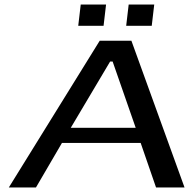

<svg xmlns="http://www.w3.org/2000/svg" viewBox="-20 -829 855 849"><path d="M796 0 561 -649H421L19 0H139L254 -197H602L670 0ZM580 -264H293L467 -557H478ZM438 -715 449 -809H337L326 -715ZM651 -715 662 -809H549L538 -715Z"/></svg>

Font: Gamestation Extended
Style: Italic
Weight: 400
Width: 7
Designer: Jonas Hecksher
Foundry: Jonas Hecksher, Playtypeª, e-types AS
Version: Version 1.003